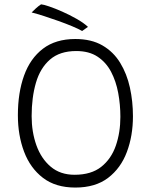

<svg xmlns="http://www.w3.org/2000/svg" viewBox="-20 -840 717 886"><path d="M327.5 25.5Q236.5 25.5 178 -19.5Q119.5 -64.5 91 -140.2Q62.5 -216 62.5 -308Q62.5 -412 91 -491.2Q119.5 -570.5 178.2 -615.2Q237 -660 327.5 -660Q401.5 -660 452.5 -630.5Q503.5 -601 534.5 -550.2Q565.5 -499.5 579.5 -435.8Q593.5 -372 593.5 -303.5Q593.5 -213.5 565.5 -138.8Q537.5 -64 478.8 -19.2Q420 25.5 327.5 25.5ZM324 -33.5Q401 -33.5 447.2 -70.2Q493.5 -107 514.5 -167.8Q535.5 -228.5 535.5 -301Q535.5 -357 525.5 -411Q515.5 -465 492.5 -508.8Q469.5 -552.5 430.2 -578.5Q391 -604.5 332 -604.5Q256 -604.5 210.8 -565.2Q165.5 -526 145.8 -458Q126 -390 126 -304Q126 -231 148 -169.5Q170 -108 214 -70.8Q258 -33.5 324 -33.5ZM169.5 -820Q179.5 -819.5 206.2 -810.5Q233 -801.5 267 -786.5Q301 -771.5 333.2 -753.2Q365.5 -735 386 -716L359 -697Q342.5 -706.5 313.2 -718.8Q284 -731 249.8 -743.2Q215.5 -755.5 182.8 -766Q150 -776.5 126 -782.5Q133 -790 146 -801.8Q159 -813.5 169.5 -820Z"/></svg>

Font: Grandstander ExtraLight
Style: Regular
Weight: 200
Designer: Tyler Finck
Foundry: Etcetera Type Co
Version: Version 1.200; ttfautohint (v1.8.3)